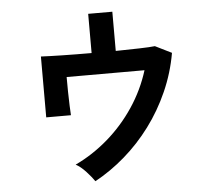

<svg xmlns="http://www.w3.org/2000/svg" viewBox="-57 -872 1115 990"><g transform="rotate(-5 500.0 -376.5)"><path d="M397 55Q382 33 355.5 4Q329 -25 303 -39Q394 -82 472.5 -150Q551 -218 609.5 -305.5Q668 -393 699 -493H296Q296 -458 296.5 -417.5Q297 -377 298.5 -343.5Q300 -310 301 -295H173V-610Q211 -608 282.5 -606.5Q354 -605 435 -605V-808H560V-605Q628 -606 683 -607.5Q738 -609 763 -612L848 -570Q830 -467 788 -372.5Q746 -278 686 -197.5Q626 -117 552 -53Q478 11 397 55Z"/></g></svg>

Font: Zen Kaku Gothic New
Style: Bold
Weight: 700
Designer: Yoshimichi Ohira
Foundry: Positype
Version: Version 1.002